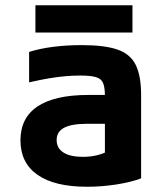

<svg xmlns="http://www.w3.org/2000/svg" viewBox="-20 -702 640 732"><path d="M312 10Q188 10 123 -35.5Q58 -81 58 -167Q58 -253 123.5 -296.5Q189 -340 317 -340H441V-230H311Q253 -230 224.5 -215Q196 -200 196 -168Q196 -137 222 -120.5Q248 -104 296 -104Q325 -104 351.5 -110.5Q378 -117 400 -131L380 -58V-336Q380 -369 373 -385.5Q366 -402 345.5 -408Q325 -414 286 -414Q258 -414 229.5 -411.5Q201 -409 167.5 -403.5Q134 -398 91 -388V-504Q132 -517 183 -523.5Q234 -530 292 -530Q379 -530 428 -513Q477 -496 497.5 -454.5Q518 -413 518 -340V-22Q478 -7 422.5 1.5Q367 10 312 10ZM115 -578V-682H485V-578Z"/></svg>

Font: M PLUS Code Latin Expanded
Style: Bold
Weight: 700
Width: 7
Designer: Coji Morishita
Foundry: UNDERFOREST DESIGN
Version: Version 1.002; ttfautohint (v1.8.3)